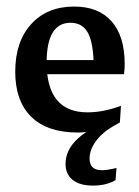

<svg xmlns="http://www.w3.org/2000/svg" viewBox="-20 -397 425 585"><path d="M216.8 6.8Q124.5 6.8 75.4 -41Q26.4 -88.9 26.4 -178.7Q26.4 -270 75 -323.5Q123.5 -377 206.1 -377Q280.3 -377 320.1 -331.8Q359.9 -286.6 359.9 -202.1Q359.9 -194.8 359.4 -186.3Q358.9 -177.7 357.9 -170.9L265.6 -189Q265.6 -262.2 249 -294.9Q232.4 -327.6 194.8 -327.6Q122.1 -327.6 122.1 -206.5Q122.1 -54.7 246.6 -54.7Q295.4 -54.7 348.6 -74.7L345.2 -23.9L257.8 2.4Q238.8 6.8 216.8 6.8ZM64.5 -170.9V-213.9H350.1L357.9 -170.9ZM263.7 168.5Q223.1 168.5 201.4 151.1Q179.7 133.8 179.7 102.1Q179.7 59.1 218.3 24.2Q256.8 -10.7 329.1 -33.2L345.2 -23.9L327.1 -13.7Q292 6.3 272.5 32.7Q252.9 59.1 252.9 86.4Q252.9 121.6 290.5 121.6Q307.6 121.6 335 114.7L332 151.9Q303.7 168.5 263.7 168.5Z"/></svg>

Font: Markazi Text Medium
Style: Regular
Weight: 500
Designer: Borna Izadpanah (Arabic designer), Fiona Ross (Arabic design director) and Florian Runge (Latin designer)
Foundry: Borna Izadpanah and Florian Runge
Version: Version 1.001